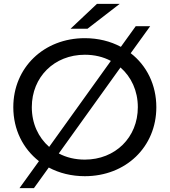

<svg xmlns="http://www.w3.org/2000/svg" viewBox="-20 -906 880 996"><path d="M235 -144C179 -193 145 -265 145 -350C145 -507 262 -622 420 -622C470 -622 516 -611 555 -590ZM605 -556C661 -507 695 -435 695 -350C695 -193 578 -78 420 -78C370 -78 324 -89 285 -110ZM233 -37C287 -8 351 8 420 8C633 8 791 -144 791 -350C791 -466 741 -566 658 -630L759 -770H684L607 -663C553 -692 489 -708 420 -708C207 -708 49 -555 49 -350C49 -234 99 -135 182 -70L81 70H156ZM601 -886H483L346 -757H434Z"/></svg>

Font: Montserrat-Alt1 Med
Style: Regular
Weight: 500
Designer: Differentunic
Foundry: Differentunic
Version: Version 7.222